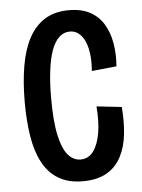

<svg xmlns="http://www.w3.org/2000/svg" viewBox="-51 -712 566 764"><g transform="rotate(-5 232.5 -329.5)"><path d="M249 12Q192 12 152.5 -11.5Q113 -35 89.5 -79Q66 -123 56 -184.5Q46 -246 46 -321Q46 -401 57 -465.5Q68 -530 92.5 -576Q117 -622 156.5 -646.5Q196 -671 252 -671Q303 -671 337 -652.5Q371 -634 391 -601Q411 -568 418.5 -524.5Q426 -481 422 -432L323 -422Q327 -475 318.5 -511.5Q310 -548 292 -567Q274 -586 249 -586Q225 -586 206.5 -569Q188 -552 176 -519Q164 -486 158 -437.5Q152 -389 152 -328Q152 -234 164.5 -178.5Q177 -123 198.5 -99Q220 -75 248 -75Q280 -75 299.5 -102Q319 -129 326.5 -175Q334 -221 329 -280L429 -269Q434 -211 428.5 -160Q423 -109 402.5 -70Q382 -31 344.5 -9.5Q307 12 249 12Z"/></g></svg>

Font: Bricolage Grotesque 24pt Condensed Medium
Style: Regular
Weight: 500
Width: 3
Designer: Mathieu Triay
Foundry: Atelier Triay
Version: Version 1.001;gftools[0.9.33.dev8+g029e19f]